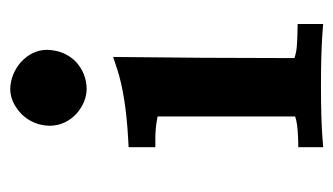

<svg xmlns="http://www.w3.org/2000/svg" viewBox="-162 -504 668 385"><g transform="rotate(-90 172.5 -312.0)"><path d="M134.9 -602.5C120.4 -587.1 112.8 -568.6 112.3 -546.9C112.6 -525.9 120.7 -508 136.4 -493.2C151.6 -480 168 -473.2 185.5 -472.7C207.4 -472.9 226.2 -480.5 241.8 -495.5C256.5 -510.6 264.1 -529.7 264.6 -552.7C264.3 -572.5 255.9 -590 239.4 -605.1C223.5 -618.5 205.6 -625.5 185.5 -626C167.4 -625.6 150.6 -617.8 134.9 -602.5ZM88.9 -335C102.7 -334.9 116.7 -333.4 130.9 -330.5V-54.7C122.8 -51.5 108.6 -49.6 88.2 -48.8L69.3 -48.3V1.6L90.4 -0.1C115.2 -1.9 148.9 -2.9 191.4 -2.9C234 -2.9 268.7 -2 295.4 -0.1L316.4 1.5V-49.7C287.3 -50.1 269.3 -51 262.5 -52.4C255.9 -53.7 251.1 -55 248 -56.1C248.1 -180.3 248.8 -301.5 250.3 -419.6L224.4 -411.1C190.3 -400.1 144.7 -392.9 87.8 -389.6L69.3 -388.6V-335Z"/></g></svg>

Font: Bentham
Style: Bold
Weight: 700
Version: Version 002.001